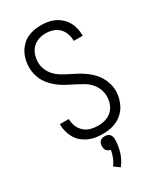

<svg xmlns="http://www.w3.org/2000/svg" viewBox="-238 -830 977 1152"><g transform="rotate(-30 250.0 -254.0)"><path d="M249 8Q274 8 299.5 3.5Q325 -1 347.5 -12Q370 -23 389 -40.5Q408 -58 420 -80Q432 -102 438.5 -127Q445 -152 445 -177Q445 -204 437.5 -229.5Q430 -255 416.5 -277.5Q403 -300 384 -319Q365 -338 343.5 -353Q322 -368 298.5 -380.5Q275 -393 251.5 -404.5Q228 -416 205 -430Q182 -444 164 -463.5Q146 -483 136 -507.5Q126 -532 126 -559Q126 -584 134 -608.5Q142 -633 159.5 -651.5Q177 -670 201.5 -678.5Q226 -687 251 -687Q276 -687 300 -679.5Q324 -672 341.5 -655Q359 -638 367.5 -614Q376 -590 376 -566Q376 -565 376 -564.5Q376 -564 376 -563H438Q438 -564 438 -565Q438 -566 438 -567Q438 -591 432.5 -615Q427 -639 415 -660Q403 -681 385 -697.5Q367 -714 345.5 -724.5Q324 -735 299.5 -739Q275 -743 251 -743Q227 -743 202 -738.5Q177 -734 155 -723Q133 -712 115.5 -694Q98 -676 86.5 -654Q75 -632 69.5 -607.5Q64 -583 64 -558Q64 -532 71 -506Q78 -480 91.5 -457.5Q105 -435 124 -416Q143 -397 164.5 -382Q186 -367 209.5 -355Q233 -343 256.5 -331Q280 -319 303 -305.5Q326 -292 344 -272.5Q362 -253 372 -228Q382 -203 382 -177Q382 -151 373 -125.5Q364 -100 345 -82Q326 -64 300.5 -56.5Q275 -49 249 -49Q224 -49 199 -55.5Q174 -62 155 -79Q136 -96 126 -120Q116 -144 116 -169Q116 -170 116 -170.5Q116 -171 116 -172H54Q54 -171 54 -170Q54 -169 54 -168Q54 -143 60.5 -119Q67 -95 79.5 -73.5Q92 -52 111 -36Q130 -20 152.5 -10Q175 0 199.5 4Q224 8 249 8ZM241 235Q269 200 282 157Q295 114 295 70Q295 61 292 52Q289 43 283 36.5Q277 30 268 27.5Q259 25 250 25Q241 25 232.5 27.5Q224 30 217.5 36.5Q211 43 208.5 52Q206 61 206 70Q206 78 208 85.5Q210 93 215 99.5Q220 106 227.5 109.5Q235 113 242 114Q238 139 228.5 163Q219 187 203 207Z"/></g></svg>

Font: Iosevka SS09 Light
Style: Regular
Weight: 300
Monospace: yes
Designer: Belleve Invis
Foundry: Belleve Invis
Version: Version 5.2.1; ttfautohint (v1.8.3)